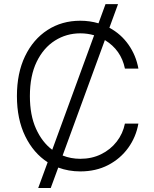

<svg xmlns="http://www.w3.org/2000/svg" viewBox="-20 -840 766 952"><path d="M169.4 92.3 216.3 -35.5Q146 -80.6 104.9 -165Q63.9 -249.3 63.9 -363.6Q63.9 -477.6 104.2 -561.4Q144.5 -645.2 215.6 -691.2Q286.6 -737.2 378.2 -737.2Q425.4 -737.2 468.4 -724.4L503.2 -819.6H565.3L522.4 -702.4Q579.9 -671.5 617.2 -618.4Q654.5 -565.3 666.2 -500H599.4Q580.6 -592.3 500 -641.3L290.5 -68.9Q331.7 -52.6 378.2 -52.6Q435.4 -52.6 481.7 -75.5Q528.1 -98.4 558.8 -138Q589.5 -177.6 599.4 -227.3H666.2Q654.5 -160.5 615.6 -106.7Q576.7 -52.9 516.2 -21.5Q455.6 9.9 378.2 9.9Q320 9.9 268.8 -9.2L231.5 92.3ZM239 -97.3 446.7 -665.1Q413.7 -674.7 378.2 -674.7Q309.3 -674.7 252.5 -638.8Q195.7 -603 161.9 -533.7Q128.2 -464.5 128.2 -363.6Q128.2 -268.8 158.6 -201.7Q188.9 -134.6 239 -97.3Z"/></svg>

Font: Inter UI Light
Style: Regular
Weight: 300
Designer: Rasmus Andersson
Foundry: rsms
Version: 3.2;8d6f07862